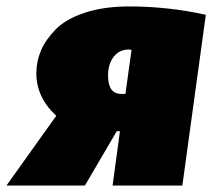

<svg xmlns="http://www.w3.org/2000/svg" viewBox="-84 -577 660 597"><path d="M318 -557Q438 -557 556 -531L483 0H266L289 -169H279L180 0H-64L91 -217Q29 -274 29 -349Q29 -386 43.5 -420Q58 -454 89.5 -486Q121 -518 180 -537.5Q239 -557 318 -557ZM316 -423Q287 -423 269.5 -400.5Q252 -378 252 -342Q252 -285 293 -285H306L325 -422Q319 -423 316 -423Z"/></svg>

Font: Fira Sans Ultra
Style: Italic
Weight: 950
Italic angle: -8°
Designer: Carrois Corporate & Edenspiekermann AG
Foundry: Carrois Corporate GbR & Edenspiekermann AG
Version: Version 4.203;PS 004.203;hotconv 1.0.88;makeotf.lib2.5.64775